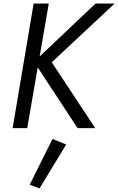

<svg xmlns="http://www.w3.org/2000/svg" viewBox="-20 -720 664 1079"><path d="M169 -700H254L203 -403L517 -700H624L271 -370L515 0H416L192 -341L133 0H51ZM275 61 352 92 202 339 147 318Z"/></svg>

Font: Von Book
Style: Italic
Weight: 400
Version: Version 4.000; ttfautohint (v1.8.4.7-5d5b)